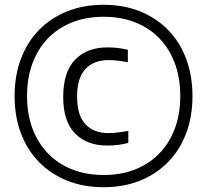

<svg xmlns="http://www.w3.org/2000/svg" viewBox="-20 -771 865 802"><path d="M428 -163Q343 -163 293.5 -213.5Q244 -264 244 -366Q244 -470 293.5 -521.5Q343 -573 428 -573Q451 -573 472.5 -570.5Q494 -568 514 -563V-511Q494 -515 473.5 -517.5Q453 -520 434 -520Q371 -520 336.5 -482.5Q302 -445 302 -367Q302 -289 337 -252Q372 -215 433 -215Q451 -215 472 -217.5Q493 -220 516 -224V-174Q475 -163 428 -163ZM413 11Q329 11 260.5 -16.5Q192 -44 143 -94Q94 -144 67.5 -214Q41 -284 41 -370Q41 -455 67.5 -525.5Q94 -596 143 -646Q192 -696 260.5 -723.5Q329 -751 413 -751Q497 -751 565 -723.5Q633 -696 682 -646Q731 -596 757.5 -525.5Q784 -455 784 -370Q784 -284 757.5 -214Q731 -144 682 -94Q633 -44 565 -16.5Q497 11 413 11ZM413 -40Q486 -40 545 -63.5Q604 -87 646 -130.5Q688 -174 710.5 -234.5Q733 -295 733 -370Q733 -445 710.5 -506Q688 -567 646 -610.5Q604 -654 545 -677.5Q486 -701 413 -701Q340 -701 281 -677.5Q222 -654 180 -610.5Q138 -567 115.5 -506Q93 -445 93 -370Q93 -295 115.5 -234.5Q138 -174 180 -130.5Q222 -87 281 -63.5Q340 -40 413 -40Z"/></svg>

Font: Encode Sans Compressed
Style: Regular
Weight: 400
Designer: Pablo Impallari, Andres Torresi
Foundry: Pablo Impallari, Andres Torresi
Version: Version 1.000; ttfautohint (v1.00) -l 8 -r 50 -G 200 -x 14 -